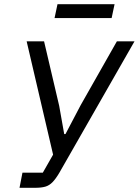

<svg xmlns="http://www.w3.org/2000/svg" viewBox="-20 -895 661 915"><path d="M73 0 87 -72H184L233 -158L107 -698H190L262 -391L286 -256H292L364 -393L537 -698H621L263 -72Q246 -43 230.5 -27Q215 -11 196 -5.5Q177 0 147 0ZM240 -809 254 -875H526L512 -809Z"/></svg>

Font: IBM Plex Sans
Style: Italic
Weight: 400
Italic angle: -11.31°
Designer: Mike Abbink, Paul van der Laan, Pieter van Rosmalen
Foundry: Bold Monday
Version: Version 3.201